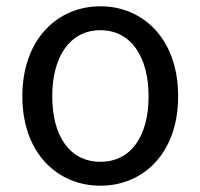

<svg xmlns="http://www.w3.org/2000/svg" viewBox="-20 -577 637 610"><path d="M299 13C435 13 546 -90 546 -271C546 -453 435 -557 299 -557C163 -557 51 -453 51 -271C51 -90 163 13 299 13ZM299 -63C202 -63 146 -144 146 -271C146 -397 202 -481 299 -481C396 -481 452 -397 452 -271C452 -144 396 -63 299 -63Z"/></svg>

Font: Noto Sans T Chinese Regular
Style: Regular
Weight: 400
Designer: Ryoko NISHIZUKA (kana & ideographs); Paul D. Hunt (Latin, Greek & Cyrillic); Wenlong ZHANG (bopomofo); Sandoll Communica
Foundry: Adobe Systems Incorporated
Version: Version 1.000;PS 1;hotconv 1.0.78;makeotf.lib2.5.61930